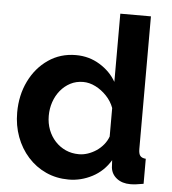

<svg xmlns="http://www.w3.org/2000/svg" viewBox="-53 -778 750 837"><g transform="rotate(5 322.5 -360.0)"><path d="M29.3 -261.8Q29.3 -337.6 59.4 -399.1Q89.4 -460.6 142.3 -496.9Q195.1 -533.3 263.2 -533.3Q320.8 -533.3 367.6 -504.5Q414.5 -475.8 439.7 -431.5V-730H573.7V-149.6Q573.7 -128.6 580.9 -119.8Q588.1 -110.9 605.4 -109.5V0Q569.5 6.7 547.9 6.7Q511.9 6.7 488.6 -11.3Q465.3 -29.3 461.7 -58.1L459.9 -90.8Q430.7 -41.7 381.4 -15.8Q332.1 10 277.9 10Q223.9 10 178.4 -10.8Q132.9 -31.6 99.4 -69Q65.9 -106.3 47.6 -155.7Q29.3 -205.1 29.3 -261.8ZM440.2 -192.5V-317.2Q429.5 -346.3 407.7 -369.2Q385.9 -392.2 359 -405.8Q332 -419.4 304.9 -419.4Q274 -419.4 248.8 -406.3Q223.6 -393.1 205.4 -370.8Q187.2 -348.5 177.4 -319.8Q167.7 -291.1 167.7 -259.5Q167.7 -226.8 178.5 -198.5Q189.3 -170.3 209 -148.9Q228.8 -127.6 255.2 -115.7Q281.6 -103.9 312.9 -103.9Q332.4 -103.9 351.8 -110.4Q371.2 -116.9 388.8 -128.6Q406.4 -140.4 419.9 -156.9Q433.4 -173.4 440.2 -192.5Z"/></g></svg>

Font: Raleway Thin
Style: Regular
Weight: 100
Designer: Matt McInerney, Pablo Impallari, Rodrigo Fuenzalida
Foundry: Matt McInerney, Pablo Impallari, Rodrigo Fuenzalida
Version: Version 4.026